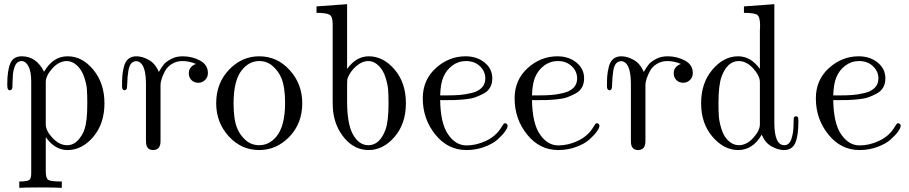

<svg xmlns="http://www.w3.org/2000/svg" viewBox="-20 -714 4394 928"><path d="M15.1 -305.2Q15.1 -374 30 -408Q44.9 -441.9 85 -441.9Q155.8 -441.9 192.9 -367.2Q236.3 -441.9 306.2 -441.9Q306.6 -441.9 307.1 -441.9Q377.9 -441.9 431.4 -376.5Q484.9 -311 484.9 -214.8Q484.9 -116.7 430.9 -52.7Q377 11.2 306.2 11.2Q246.1 11.2 202.1 -49.8H201.2V113.8Q201.2 147 212.6 155Q224.1 163.1 273.9 163.1H278.8V193.8Q241.7 191.9 167 191.9Q104 191.9 73.2 193.8V163.1H83Q111.8 162.1 121.3 156Q130.9 149.9 130.9 123V-319.8Q130.9 -368.7 117.4 -393.8Q104 -418.9 84 -418.9Q77.1 -418.9 70.8 -416Q57.6 -410.2 50.8 -391.6Q43.9 -373 42.5 -355.5Q41 -337.9 40.5 -315.9Q40 -293.9 40 -292Q39.1 -280.8 31 -278.3Q22.9 -275.9 19 -282.2Q15.1 -286.1 15.1 -305.2ZM201.2 -112.8Q201.2 -82 234.1 -47.1Q267.1 -12.2 304.2 -12.2Q334 -12.2 355.5 -34.7Q377 -57.1 387.2 -85.9Q401.9 -125.5 401.9 -209.5Q401.9 -211.9 401.9 -214.8Q401.9 -256.8 399.9 -283Q397.9 -309.1 386.5 -342.5Q375 -376 353 -397Q329.1 -418.9 303.2 -418.9Q265.1 -418.9 233.2 -383.5Q201.2 -348.1 201.2 -316.9Z M569.8 -296.9Q569.8 -326.7 571.3 -346.9Q572.8 -367.2 579.1 -392.1Q585.4 -417 600.6 -429.4Q615.7 -441.9 639.6 -441.9Q667.5 -441.9 699 -424.6Q730.5 -407.2 747.6 -366.2Q761.7 -390.1 771.7 -402.6Q781.7 -415 806.2 -428.5Q830.6 -441.9 862.8 -441.9Q908.7 -441.9 946.8 -421.4Q984.9 -400.9 984.9 -360.8Q984.9 -340.8 971.2 -327.4Q957.5 -314 938.5 -314Q918.5 -314 905.5 -326.9Q892.6 -339.8 892.6 -359.9Q892.6 -377.9 903.1 -389.4Q913.6 -400.9 927.7 -404.8Q894.5 -418.9 861.8 -418.9Q833 -418.9 810.8 -405Q788.6 -391.1 777.6 -370.6Q766.6 -350.1 761.2 -332.5Q755.9 -314.9 755.9 -304.2V-32.2Q755.9 10.7 720.7 11.2Q693.8 11.2 687.5 -13.2Q685.5 -19 685.5 -41V-307.1Q685.5 -401.4 649.9 -416Q634.8 -421.9 620.6 -413.1Q605.5 -403.3 600.6 -373Q595.7 -342.8 595.2 -314.5Q594.7 -286.1 590.8 -282.2Q587.9 -278.3 582.5 -277.8Q569.8 -277.8 569.8 -296.9Z M1024.9 -214.8Q1024.9 -312 1086.9 -377Q1148.9 -441.9 1232.9 -441.9Q1319.8 -441.9 1380.4 -375Q1440.9 -308.1 1440.9 -214.8Q1440.9 -117.7 1378.9 -53.2Q1316.9 11.2 1232.9 11.2Q1146 11.2 1085.4 -55.4Q1024.9 -122.1 1024.9 -214.8ZM1108.9 -213.9Q1108.9 -134.8 1127 -92.8Q1140.1 -60.5 1167.5 -36.4Q1194.8 -12.2 1232.9 -12.2Q1281.7 -12.2 1316.9 -55.2Q1357.9 -106 1357.9 -217.8Q1357.9 -293 1339.8 -336.9Q1326.7 -369.1 1298.8 -394Q1271 -418.9 1232.9 -418.9Q1184.1 -418.9 1148.9 -375Q1108.9 -325.7 1108.9 -213.9Z M1509.8 -651.9V-683.1L1657.7 -693.8V-380.9Q1701.7 -441.9 1762.7 -441.9Q1832.5 -441.9 1887.2 -377.9Q1941.9 -314 1941.9 -214.8Q1941.9 -116.7 1887.2 -52.7Q1832.5 11.2 1761.7 11.2Q1694.8 11.2 1646.7 -44.4Q1598.6 -100.1 1589.8 -178.2Q1587.9 -196.3 1587.9 -231.9V-599.1Q1587.9 -634.3 1572.3 -643.1Q1556.6 -651.9 1509.8 -651.9ZM1657.7 -223.1Q1657.7 -116.2 1685.5 -64.9Q1714.8 -12.2 1759.8 -12.2Q1760.3 -12.2 1760.7 -12.2Q1814.9 -12.2 1842.8 -85.9Q1857.9 -127 1857.9 -214.8Q1857.9 -257.8 1855.7 -283Q1853.5 -308.1 1842.5 -342Q1831.5 -376 1809.6 -397Q1786.6 -418.9 1760.7 -418.9Q1730 -418.9 1701.4 -394Q1672.9 -369.1 1660.6 -336.9Q1657.7 -330.1 1657.7 -308.1Z M2023.4 -238.8Q2023.4 -327.6 2086.4 -384.8Q2149.4 -441.9 2230.5 -441.9Q2284.7 -441.9 2322 -411.9Q2359.4 -381.8 2359.4 -335Q2359.4 -310.1 2348.9 -291.5Q2338.4 -272.9 2317.9 -262Q2297.4 -251 2277.6 -243.9Q2257.8 -236.8 2227.3 -233.9Q2196.8 -231 2177.2 -230.5Q2157.7 -230 2128.4 -230H2107.4Q2109.4 -117.2 2145.5 -64.9Q2182.1 -11.2 2234.4 -11.2Q2234.9 -11.2 2235.4 -11.2Q2282.2 -11.2 2328.9 -33.2Q2375.5 -55.2 2400.4 -94.2Q2401.4 -95.2 2406 -103Q2410.6 -110.8 2413.6 -114.5Q2416.5 -118.2 2420.4 -118.2Q2425.3 -119.1 2429.4 -115Q2433.6 -110.8 2433.6 -106Q2433.6 -96.2 2420.7 -78.1Q2407.7 -60.1 2384.8 -39.6Q2361.8 -19 2321.3 -3.9Q2280.8 11.2 2234.4 11.2Q2144.5 11.2 2084 -63.7Q2023.4 -138.7 2023.4 -238.8ZM2107.4 -252.9H2138.7Q2174.8 -252.9 2200.7 -254.9Q2226.6 -256.8 2258.5 -264.4Q2290.5 -272 2308.1 -289.6Q2325.7 -307.1 2325.7 -335Q2325.7 -369.1 2299.6 -394Q2273.4 -418.9 2232.4 -418.9Q2195.3 -418.9 2166 -397Q2136.7 -375 2122.6 -340.8Q2109.4 -310.1 2107.4 -252.9Z M2467.3 -238.8Q2467.3 -327.6 2530.3 -384.8Q2593.3 -441.9 2674.3 -441.9Q2728.5 -441.9 2765.9 -411.9Q2803.2 -381.8 2803.2 -335Q2803.2 -310.1 2792.7 -291.5Q2782.2 -272.9 2761.7 -262Q2741.2 -251 2721.4 -243.9Q2701.7 -236.8 2671.1 -233.9Q2640.6 -231 2621.1 -230.5Q2601.6 -230 2572.3 -230H2551.3Q2553.2 -117.2 2589.4 -64.9Q2626 -11.2 2678.2 -11.2Q2678.7 -11.2 2679.2 -11.2Q2726.1 -11.2 2772.7 -33.2Q2819.3 -55.2 2844.2 -94.2Q2845.2 -95.2 2849.9 -103Q2854.5 -110.8 2857.4 -114.5Q2860.4 -118.2 2864.3 -118.2Q2869.1 -119.1 2873.3 -115Q2877.4 -110.8 2877.4 -106Q2877.4 -96.2 2864.5 -78.1Q2851.6 -60.1 2828.6 -39.6Q2805.7 -19 2765.1 -3.9Q2724.6 11.2 2678.2 11.2Q2588.4 11.2 2527.8 -63.7Q2467.3 -138.7 2467.3 -238.8ZM2551.3 -252.9H2582.5Q2618.7 -252.9 2644.5 -254.9Q2670.4 -256.8 2702.4 -264.4Q2734.4 -272 2752 -289.6Q2769.5 -307.1 2769.5 -335Q2769.5 -369.1 2743.4 -394Q2717.3 -418.9 2676.3 -418.9Q2639.2 -418.9 2609.9 -397Q2580.6 -375 2566.4 -340.8Q2553.2 -310.1 2551.3 -252.9Z M2913.6 -296.9Q2913.6 -326.7 2915 -346.9Q2916.5 -367.2 2922.9 -392.1Q2929.2 -417 2944.3 -429.4Q2959.5 -441.9 2983.4 -441.9Q3011.2 -441.9 3042.7 -424.6Q3074.2 -407.2 3091.3 -366.2Q3105.5 -390.1 3115.5 -402.6Q3125.5 -415 3149.9 -428.5Q3174.3 -441.9 3206.5 -441.9Q3252.4 -441.9 3290.5 -421.4Q3328.6 -400.9 3328.6 -360.8Q3328.6 -340.8 3314.9 -327.4Q3301.3 -314 3282.2 -314Q3262.2 -314 3249.3 -326.9Q3236.3 -339.8 3236.3 -359.9Q3236.3 -377.9 3246.8 -389.4Q3257.3 -400.9 3271.5 -404.8Q3238.3 -418.9 3205.6 -418.9Q3176.8 -418.9 3154.5 -405Q3132.3 -391.1 3121.3 -370.6Q3110.4 -350.1 3105 -332.5Q3099.6 -314.9 3099.6 -304.2V-32.2Q3099.6 10.7 3064.5 11.2Q3037.6 11.2 3031.2 -13.2Q3029.3 -19 3029.3 -41V-307.1Q3029.3 -401.4 2993.7 -416Q2978.5 -421.9 2964.4 -413.1Q2949.2 -403.3 2944.3 -373Q2939.5 -342.8 2939 -314.5Q2938.5 -286.1 2934.6 -282.2Q2931.6 -278.3 2926.3 -277.8Q2913.6 -277.8 2913.6 -296.9Z M3547.9 -441.9Q3608.9 -441.9 3652.8 -380.9V-565.9Q3652.8 -569.8 3653.3 -577.9Q3653.8 -585.9 3653.8 -589.8Q3653.8 -631.8 3640.4 -641.8Q3627 -651.9 3575.7 -651.9V-683.1L3722.7 -693.8V-121.1Q3722.7 -12.2 3771 -12.2Q3794.9 -12.2 3804.9 -42Q3814.9 -71.8 3815.4 -107.4Q3815.9 -143.1 3816.9 -146Q3819.8 -150.9 3825.9 -151.9Q3832 -152.8 3835.9 -147.9Q3838.9 -145 3838.9 -126Q3838.9 -57.1 3823.7 -22.9Q3808.6 11.2 3769 11.2Q3741.2 11.2 3710 -5.9Q3678.7 -22.9 3661.6 -63Q3618.7 11.2 3547.9 11.2Q3479 11.2 3423.8 -53Q3368.7 -117.2 3368.7 -215.1Q3368.7 -313 3423.3 -377.4Q3478 -441.9 3547.9 -441.9ZM3452.6 -215.8Q3452.6 -172.9 3454.8 -147.5Q3457 -122.1 3468 -87.6Q3479 -53.2 3501 -33.2Q3523.9 -12.2 3550.8 -12.2Q3588.9 -12.2 3620.8 -47.6Q3652.8 -83 3652.8 -112.8V-316.9Q3652.8 -347.7 3620.4 -383.3Q3587.9 -418.9 3550.8 -418.9Q3495.6 -418.9 3467.8 -344.2Q3452.6 -302.7 3452.6 -215.8Z M3923.3 -238.8Q3923.3 -327.6 3986.3 -384.8Q4049.3 -441.9 4130.4 -441.9Q4184.6 -441.9 4221.9 -411.9Q4259.3 -381.8 4259.3 -335Q4259.3 -310.1 4248.8 -291.5Q4238.3 -272.9 4217.8 -262Q4197.3 -251 4177.5 -243.9Q4157.7 -236.8 4127.2 -233.9Q4096.7 -231 4077.1 -230.5Q4057.6 -230 4028.3 -230H4007.3Q4009.3 -117.2 4045.4 -64.9Q4082 -11.2 4134.3 -11.2Q4134.8 -11.2 4135.3 -11.2Q4182.1 -11.2 4228.8 -33.2Q4275.4 -55.2 4300.3 -94.2Q4301.3 -95.2 4305.9 -103Q4310.5 -110.8 4313.5 -114.5Q4316.4 -118.2 4320.3 -118.2Q4325.2 -119.1 4329.3 -115Q4333.5 -110.8 4333.5 -106Q4333.5 -96.2 4320.6 -78.1Q4307.6 -60.1 4284.7 -39.6Q4261.7 -19 4221.2 -3.9Q4180.7 11.2 4134.3 11.2Q4044.4 11.2 3983.9 -63.7Q3923.3 -138.7 3923.3 -238.8ZM4007.3 -252.9H4038.6Q4074.7 -252.9 4100.6 -254.9Q4126.5 -256.8 4158.4 -264.4Q4190.4 -272 4208 -289.6Q4225.6 -307.1 4225.6 -335Q4225.6 -369.1 4199.5 -394Q4173.3 -418.9 4132.3 -418.9Q4095.2 -418.9 4065.9 -397Q4036.6 -375 4022.5 -340.8Q4009.3 -310.1 4007.3 -252.9Z"/></svg>

Font: CMU Serif Upright Italic
Style: UprightItalic
Weight: 500
Version: Version 0.7.0